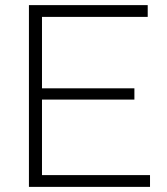

<svg xmlns="http://www.w3.org/2000/svg" viewBox="-20 -730 652 750"><path d="M144 -46H566V0H93V-710H557V-664H144V-385H505V-341H144Z"/></svg>

Font: Raleway
Style: Light
Weight: 300
Designer: Matt McInerney, Pablo Impallari, Rodrigo Fuenzalida
Foundry: Matt McInerney, Pablo Impallari, Rodrigo Fuenzalida
Version: Version 3.000